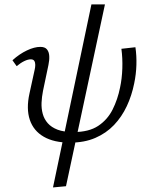

<svg xmlns="http://www.w3.org/2000/svg" viewBox="-20 -626 655 846"><path d="M288.6 2.5Q218 2.5 172.9 -23.5Q127.8 -49.4 111.4 -98Q95 -146.7 109.9 -214.2L132.7 -318.6Q135.3 -329.2 135.4 -339.8Q135.5 -350.5 131.2 -357.5Q127 -364.6 115.5 -364.6Q103.3 -364.6 87.4 -357Q71.5 -349.5 53.4 -334.5L34.9 -360.5Q65.6 -388.2 98.5 -403.8Q131.4 -419.4 157.8 -419.4Q178.2 -419.4 187.1 -408.2Q196.1 -397.1 197 -379Q198 -361 193.4 -339.5L169.5 -225.7Q164.3 -199.6 163.1 -173.8Q161.9 -147.9 168.3 -124.5Q174.6 -101.2 190.5 -83.1Q206.5 -65 233.9 -54.5Q261.4 -44.1 303.9 -44.1Q371.5 -44.1 412.5 -71.2Q453.5 -98.4 476.1 -143.2Q498.6 -188.1 509 -240.2Q517.5 -279.3 519 -324.6Q520.5 -370 514.9 -411L576.7 -417.9Q582.3 -380.3 581 -339.7Q579.8 -299.1 571.4 -259Q560.8 -205.6 538.8 -158.5Q516.7 -111.3 482.4 -75.2Q448 -39.1 399.9 -18.3Q351.8 2.5 288.6 2.5ZM213.5 199.9 382.8 -606.5H442.4L270.8 194.5Z"/></svg>

Font: Ysabeau
Style: Bold Italic
Weight: 700
Italic angle: -12°
Designer: Christian Thalmann (Catharsis Fonts)
Version: Version 2.002